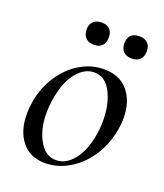

<svg xmlns="http://www.w3.org/2000/svg" viewBox="-112 -640 625 731"><g transform="rotate(20 200.5 -274.5)"><path d="M31 -193Q42 -252 73.5 -299Q105 -346 150 -372.5Q195 -399 245 -399Q309 -399 343.5 -357.5Q378 -316 378 -248Q378 -222 372 -193Q359 -130 325.5 -83Q292 -36 247 -11Q202 14 155 14Q93 14 59.5 -28.5Q26 -71 26 -139Q26 -161 31 -193ZM121 -57Q146 -11 190 -11Q229 -11 259.5 -48Q290 -85 302 -149Q308 -181 308 -212Q308 -280 283.5 -327.5Q259 -375 214 -375Q176 -375 145 -338Q114 -301 102 -236Q95 -198 95 -169Q95 -102 121 -57ZM295 -552Q307 -563 329 -563Q350 -563 362 -551.5Q374 -540 374 -519Q374 -497 362 -485Q350 -473 329 -473Q307 -473 295 -485Q283 -497 283 -519Q283 -540 295 -552ZM130 -519Q130 -540 142 -551.5Q154 -563 176 -563Q197 -563 208.5 -551.5Q220 -540 220 -519Q220 -497 208.5 -485Q197 -473 176 -473Q154 -473 142 -485Q130 -497 130 -519Z"/></g></svg>

Font: CormorantInfant-MediumItalic
Style: Italic
Weight: 500
Italic angle: -10°
Designer: Christian Thalmann (Catharsis Fonts)
Foundry: Catharsis Fonts
Version: Version 3.303